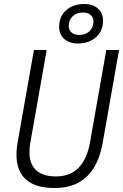

<svg xmlns="http://www.w3.org/2000/svg" viewBox="-20 -948 626 978"><path d="M258.3 9.8Q145 9.8 97.4 -49.1Q49.8 -107.9 69.8 -222.7L152.8 -693.4H217.8L134.8 -222.7Q119.6 -137.2 152.8 -93.3Q186 -49.3 265.1 -49.3Q407.2 -49.3 438.5 -222.7L521.5 -693.4H586.4L503.4 -222.7Q462.9 9.8 258.3 9.8ZM375.5 -726.6Q333 -726.6 307.1 -749.8Q281.2 -772.9 281.2 -811Q281.2 -863.8 316.9 -895.8Q352.5 -927.7 410.6 -927.7Q453.1 -927.7 479 -904.5Q504.9 -881.3 504.9 -843.3Q504.9 -790.5 469.2 -758.5Q433.6 -726.6 375.5 -726.6ZM382.8 -770Q416 -770 436 -789.1Q456.1 -808.1 456.1 -839.4Q456.1 -859.4 441.7 -871.8Q427.2 -884.3 403.3 -884.3Q370.6 -884.3 350.3 -865.5Q330.1 -846.7 330.1 -814.9Q330.1 -794.9 344.5 -782.5Q358.9 -770 382.8 -770Z"/></svg>

Font: Cascadia Code Light
Style: Italic
Weight: 300
Italic angle: -10°
Monospace: yes
Designer: Aaron Bell
Foundry: Saja Typeworks
Version: Version 2404.023; ttfautohint (v1.8.4)